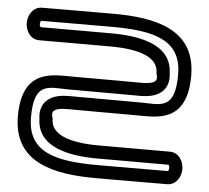

<svg xmlns="http://www.w3.org/2000/svg" viewBox="-48 -654 794 730"><g transform="rotate(5 349.5 -289.0)"><path d="M214.5 -301.9C376 -301.9 484.2 -301.2 484.4 -301.2C498.9 -301.2 511.6 -302.4 522.9 -304.7C597.4 -320.1 591.3 -383.9 588.6 -396.6C586.1 -507.7 460.3 -528.6 353.5 -528.6C247 -528.6 97.3 -528.5 84.5 -528.5C83.3 -529.6 80.5 -533.9 80.5 -540.6C80.5 -547.5 83.6 -551.8 84.5 -552.7C96 -552.7 201 -553.4 353.5 -553.4C516.6 -553.4 621.1 -526.6 621.1 -393.9C621.1 -255.1 562 -276.4 484.5 -276.4C323.2 -276.4 217 -277.3 213.8 -277.1C197 -277 187.6 -276 176.1 -273.6C101.7 -258.1 107.7 -194.5 110.4 -181.7C112.9 -70.6 238.7 -49.8 345.5 -49.8C452 -49.8 601.7 -49.8 614.5 -49.8C615.7 -48.7 618.5 -44.5 618.5 -37.8C618.5 -30.9 615.4 -26.6 614.5 -25.7C603 -25.6 498 -25 345.5 -25C182.4 -25 77.9 -51.8 77.9 -184.5C77.9 -323.3 137 -301.9 214.5 -301.9ZM214.5 -351.9C145 -351.9 27.9 -363.9 27.9 -184.5C27.9 -4.9 185.6 25 345.5 25C507.1 25 615.6 24.3 615.6 24.3C649.8 24.3 668.5 -8.6 668.5 -37.8C668.5 -66.9 649.9 -99.8 615.5 -99.8C615.5 -99.8 457 -99.8 345.5 -99.8C230.3 -99.8 160.4 -125.5 160.4 -184.5C160.4 -196.1 136.3 -227.3 214.5 -227.1C214.8 -227.1 214.9 -227.1 215.3 -227.2C223.3 -227.2 329.7 -226.4 484.5 -226.4C554 -226.4 671.1 -214.5 671.1 -393.9C671.1 -573.5 513.4 -603.4 353.5 -603.4C191.9 -603.4 83.4 -602.6 83.4 -602.6C49.2 -602.6 30.5 -569.7 30.5 -540.6C30.5 -511.5 49.1 -478.5 83.5 -478.5C83.5 -478.5 242 -478.6 353.5 -478.6C468.7 -478.6 538.6 -452.8 538.6 -393.9C538.6 -382.3 562.6 -351 484.6 -351.2C484.6 -351.2 376.1 -351.9 214.5 -351.9Z"/></g></svg>

Font: Hi.
Style: Regular
Weight: 400
Designer: Mew Too, Robert Jablonski
Foundry: Cannot Into Space Fonts
Version: Version 1.996